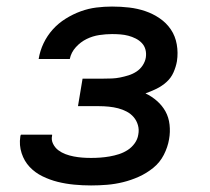

<svg xmlns="http://www.w3.org/2000/svg" viewBox="-20 -558 640 586"><path d="M258 8Q232 8 206 5.5Q180 3 156 -3Q132 -9 109.5 -20Q87 -31 70.5 -48.5Q54 -66 46 -90.5Q38 -115 42 -141Q42 -142 42.5 -144Q43 -146 44 -147H139Q139 -147 139 -146Q139 -145 139 -144Q136 -131 142 -119Q148 -107 158 -99.5Q168 -92 180 -87.5Q192 -83 205 -80.5Q218 -78 231 -77Q244 -76 258 -76Q272 -76 286 -77Q300 -78 314.5 -80.5Q329 -83 343 -87.5Q357 -92 369.5 -100Q382 -108 391 -120.5Q400 -133 402 -147Q405 -162 401 -176Q397 -190 388 -200.5Q379 -211 366.5 -217.5Q354 -224 340.5 -227.5Q327 -231 312 -232.5Q297 -234 282 -234H218L232 -318H296Q309 -318 321.5 -318.5Q334 -319 346.5 -321.5Q359 -324 372 -328Q385 -332 396.5 -339.5Q408 -347 415.5 -358.5Q423 -370 425 -382Q427 -395 424 -406.5Q421 -418 413 -426.5Q405 -435 394 -440.5Q383 -446 371.5 -449Q360 -452 347.5 -453Q335 -454 322 -454Q303 -454 283 -451Q263 -448 244.5 -439Q226 -430 211.5 -414Q197 -398 193 -378H98Q102 -403 113 -426Q124 -449 141 -468Q158 -487 180.5 -501Q203 -515 226.5 -523.5Q250 -532 274 -535Q298 -538 322 -538Q349 -538 374.5 -535Q400 -532 423.5 -524Q447 -516 467.5 -502Q488 -488 501.5 -468Q515 -448 519.5 -422.5Q524 -397 520 -371Q517 -354 509.5 -337Q502 -320 488 -307.5Q474 -295 457.5 -287Q441 -279 424 -273Q443 -264 459 -250Q475 -236 485 -218Q495 -200 497.5 -177.5Q500 -155 496 -133Q492 -109 480 -85.5Q468 -62 447.5 -45.5Q427 -29 403.5 -18.5Q380 -8 355.5 -2Q331 4 306.5 6Q282 8 258 8Z"/></svg>

Font: Iosevka Curly MdExObl
Style: Regular
Weight: 500
Width: 7
Italic angle: -9°
Monospace: yes
Designer: Belleve Invis
Foundry: Belleve Invis
Version: Version 11.1.0; ttfautohint (v1.8.3)